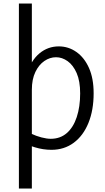

<svg xmlns="http://www.w3.org/2000/svg" viewBox="-20 -845 602 1097"><path d="M88 232V-825H162V-421L131 -420Q158 -501 206 -540.5Q254 -580 316 -580Q371 -580 416.5 -548Q462 -516 488.5 -456.5Q515 -397 515 -312Q515 -216 485.5 -143Q456 -70 401.5 -29.5Q347 11 274 11Q226 11 179 -3.5Q132 -18 96 -39L159 -81Q186 -68 216.5 -60Q247 -52 270 -52Q324 -52 361.5 -84.5Q399 -117 418.5 -176Q438 -235 438 -311Q438 -382 418 -427.5Q398 -473 366.5 -495.5Q335 -518 300 -518Q265 -518 233.5 -496.5Q202 -475 182 -433.5Q162 -392 162 -332V232Z"/></svg>

Font: Yaldevi ExtraLight
Style: Regular
Weight: 400
Version: Version 1.100